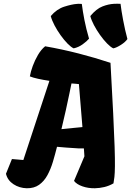

<svg xmlns="http://www.w3.org/2000/svg" viewBox="-20 -1006 707 1036"><path d="M576.2 -667Q585.4 -502.4 590.8 -392.8Q596.2 -283.2 598.4 -215.3Q600.6 -147.5 600.1 -109.4Q599.6 -71.3 597.4 -51.5Q595.2 -31.7 592.3 -16.6Q568.8 -2.9 543 3.2Q517.1 9.3 491.7 9.8Q455.6 10.3 424.8 -0.5Q394 -11.2 379.4 -29.8L435.5 -162.6L432.6 -205.1H406.7Q366.7 -207.5 337.6 -209.7Q308.6 -211.9 287.6 -213.9Q277.3 -172.9 265.4 -132.8Q253.4 -92.8 235.6 -60.3Q217.8 -27.8 190.9 -8.8Q164.1 10.3 124.5 9.8Q84.5 8.8 52.7 -12Q21 -32.7 12.2 -68.4L44.4 -147.9L106 -142.6L246.6 -569.8Q213.9 -574.7 185.8 -580.8Q157.7 -586.9 141.1 -593.8Q145.5 -619.1 156.7 -649.9Q168 -680.7 184.8 -709.5Q201.7 -738.3 223.6 -756.3Q315.4 -740.2 404.5 -717.3Q493.7 -694.3 576.2 -667ZM365.7 -555.7Q362.3 -538.6 354.2 -500Q346.2 -461.4 335.2 -411.1Q324.2 -360.8 311.5 -309.1Q340.3 -312 371.8 -315.2Q403.3 -318.4 424.8 -320.3L405.8 -552.2Q396.5 -553.2 386.5 -554.2Q376.5 -555.2 365.7 -555.7ZM591.3 -745.1Q576.7 -752 557.6 -771.5Q538.6 -791 519.8 -817.4Q501 -843.8 486.8 -870.8Q472.7 -897.9 467.3 -919.4Q500.5 -959 533 -971.4Q565.4 -983.9 595.2 -985.4Q608.9 -986.3 612.8 -985.8Q616.7 -985.4 630.4 -985.4Q634.3 -951.2 644.3 -897.9Q654.3 -844.7 667.5 -795.4Q656.7 -779.3 632.6 -763.9Q608.4 -748.5 591.3 -745.1ZM377.4 -745.1Q362.8 -752 344.2 -771Q325.7 -790 307.1 -815.9Q288.6 -841.8 274.2 -869.1Q259.8 -896.5 253.9 -919.4Q286.1 -957 326.7 -970Q367.2 -982.9 395 -984.9Q404.8 -985.8 406.2 -985.6Q407.7 -985.4 409.2 -985.1Q410.6 -984.9 421.4 -984.9Q426.3 -945.8 435.5 -898.2Q444.8 -850.6 460.4 -797.4Q449.2 -783.7 426.3 -767.1Q403.3 -750.5 377.4 -745.1Z"/></svg>

Font: Fruktur
Style: Italic
Weight: 400
Italic angle: -8°
Designer: Viktoriya Grabowska, Eben Sorkin
Foundry: Viktoriya Grabowska
Version: Version 1.008; ttfautohint (v1.8.4.7-5d5b)